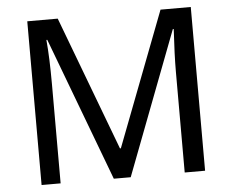

<svg xmlns="http://www.w3.org/2000/svg" viewBox="-51 -774 1009 834"><g transform="rotate(-5 453.5 -357.0)"><path d="M412.1 0 176.8 -626H172.9Q180.2 -547.9 180.2 -433.1V0H97.2V-713.9H230L450.2 -128.9H454.1L678.2 -713.9H810.1V0H721.2V-439Q721.2 -512.2 728 -625H724.1L485.8 0Z"/></g></svg>

Font: Noto Sans Historic
Style: Regular
Weight: 400
Designer: Monotype Design Team
Foundry: Monotype Imaging Inc.
Version: Version 0.71 uh